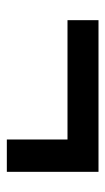

<svg xmlns="http://www.w3.org/2000/svg" viewBox="110 -550 315 576"><g transform="rotate(90 268.0 -261.5)"><path d="M495 -399V-124H398V-306H40V-399Z"/></g></svg>

Font: Noto Sans Display SemiBold
Style: Regular
Weight: 600
Designer: Monotype Design Team
Foundry: Monotype Imaging Inc.
Version: Version 2.003